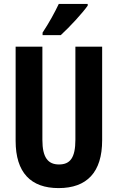

<svg xmlns="http://www.w3.org/2000/svg" viewBox="-20 -953 602 983"><path d="M429 -924V-933H281C260 -889 233 -839 198 -786V-773H291C338 -816 403 -887 429 -924ZM503 -235V-714H366V-238C366 -145 339 -111 282 -111C226 -111 197 -146 197 -237V-714H60V-232C60 -69 138 10 280 10C425 10 503 -71 503 -235Z"/></svg>

Font: Noto Sans Hebrew ExtraCondensed
Style: Bold
Weight: 700
Width: 2
Designer: Monotype Design Team
Foundry: Monotype Imaging Inc.
Version: Version 2.004